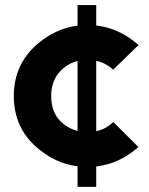

<svg xmlns="http://www.w3.org/2000/svg" viewBox="-20 -645 583 753"><path d="M284.2 -625H357.4V-544.9Q448.7 -534.7 523.4 -468.3L423.8 -371.6Q395 -398.4 357.4 -406.7V-130.4Q395.5 -138.7 424.3 -166.5L522.9 -68.4Q448.2 -2.4 357.4 7.8V87.9H284.2V7.3Q195.3 -3.9 122.1 -68.8Q34.2 -146 34.2 -268.6Q34.2 -390.1 122.6 -468.8Q195.3 -533.2 284.2 -544.4ZM284.2 -131.3V-405.8Q248.5 -397 221.2 -370.6Q180.7 -332 180.7 -268.6Q180.7 -202.6 221.2 -165.5Q249 -140.1 284.2 -131.3Z"/></svg>

Font: New Shape
Style: Bold
Weight: 700
Designer: Wojciech Kalinowski "wmk69" (wmk69@o2.pl)
Foundry: Wojciech Kalinowski "wmk69" (wmk69@o2.pl)
Version: Version 2.1.1; 2021-05-14